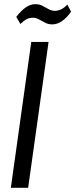

<svg xmlns="http://www.w3.org/2000/svg" viewBox="-20 -901 361 921"><path d="M213 -700 115 0H32L130 -700ZM58 -820Q81 -850 103.5 -865.5Q126 -881 149 -881Q169 -881 184 -873Q199 -865 213.5 -857Q228 -849 243 -849Q258 -849 273 -856Q288 -863 303 -879L321 -845Q300 -815 277 -799.5Q254 -784 231 -784Q212 -784 196.5 -792Q181 -800 167 -808Q153 -816 137 -816Q122 -816 108 -809Q94 -802 78 -786Z"/></svg>

Font: Pathway Extreme Condensed
Style: Italic
Weight: 400
Width: 3
Italic angle: -8°
Version: Version 1.001;gftools[0.9.26]